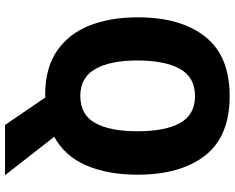

<svg xmlns="http://www.w3.org/2000/svg" viewBox="-105 -660 935 765"><g transform="rotate(90 362.5 -277.5)"><path d="M676 -358Q676 -239 639 -153.5Q602 -68 525 -26L678 170H478L368 9Q366 9 362.5 9.5Q359 10 357 10Q252 10 183.5 -36.5Q115 -83 82 -166Q49 -249 49 -359Q49 -530 126 -627.5Q203 -725 363 -725Q523 -725 599.5 -627.5Q676 -530 676 -358ZM221 -358Q221 -249 255 -189.5Q289 -130 362 -130Q437 -130 470 -189Q503 -248 503 -358Q503 -468 470 -527.5Q437 -587 363 -587Q288 -587 254.5 -527Q221 -467 221 -358Z"/></g></svg>

Font: Noto Sans Hebrew SemiCondensed ExtraBold
Style: Regular
Weight: 800
Width: 4
Designer: Monotype Design Team
Foundry: Monotype Imaging Inc.
Version: Version 2.004; ttfautohint (v1.8.4.7-5d5b)